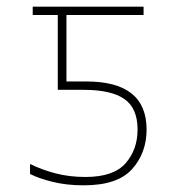

<svg xmlns="http://www.w3.org/2000/svg" viewBox="-20 -548 540 575"><path d="M419 -160Q419 -304 239 -304H179V-503H410V-528H78V-503H153V-279H230Q313 -279 352.5 -251.5Q392 -224 392 -160Q392 -100 356 -59Q320 -18 236 -18Q187 -18 145.5 -29Q104 -40 70 -57V-27Q95 -14 137 -3.5Q179 7 231 7Q332 7 375.5 -41.5Q419 -90 419 -160Z"/></svg>

Font: Noto Sans Mono UI Condensed Thin
Style: Regular
Weight: 250
Width: 3
Designer: Monotype Design team
Foundry: Monotype Imaging Inc.
Version: 1.000